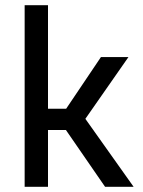

<svg xmlns="http://www.w3.org/2000/svg" viewBox="-20 -720 550 740"><path d="M234 -219H165V0H75V-700H165V-301H235L369 -500H475L309 -262L495 0H385Z"/></svg>

Font: Retni Sans Medium
Style: Regular
Weight: 500
Designer: Vitaly Kuzmin
Foundry: ParaType Ltd.
Version: Version 1.00;March 2, 2019;FontCreator 11.5.0.2425 64-bit; t